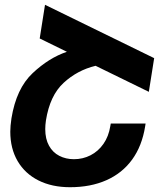

<svg xmlns="http://www.w3.org/2000/svg" viewBox="-20 -780 670 810"><path d="M173.8 -272Q170.9 -252.4 170.9 -235.4Q170.9 -193.8 186.8 -165.3Q202.6 -136.7 230.2 -122.6Q257.8 -108.4 292 -108.4Q329.6 -108.4 362.1 -125Q394.5 -141.6 416.5 -173.1Q438.5 -204.6 445.3 -247.6L447.3 -258.8H594.2L592.3 -246.6Q579.1 -164.1 537.4 -106.7Q495.6 -49.3 429 -19.8Q362.3 9.8 275.4 9.8Q199.2 9.8 142.3 -18.8Q85.4 -47.4 54.4 -100.3Q23.4 -153.3 23.4 -224.6Q23.4 -248 28.3 -280.8Q48.8 -406.7 117.7 -471.4Q186.5 -536.1 262.2 -561.5L147.5 -617.7L169.9 -759.8L630.4 -534.7L607.9 -392.6L383.3 -502.4Q306.2 -483.9 248.3 -430.4Q190.4 -377 173.8 -272Z"/></svg>

Font: Mardoto
Style: Bold Italic
Weight: 700
Italic angle: -12°
Designer: Christian Robertson, Vahan Hovhannisyan
Foundry: Google
Version: Version 1.000